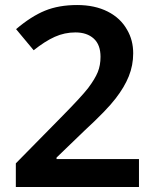

<svg xmlns="http://www.w3.org/2000/svg" viewBox="-20 -879 612 764"><path d="M43 -135V-229L224 -413Q304 -494 331 -529Q358 -565 369 -592Q380 -619 380 -653Q380 -701 353 -725.5Q326 -750 280 -750Q237 -750 198 -732.5Q159 -715 114 -679L44 -763Q104 -814 159 -836.5Q214 -859 287 -859Q357 -859 408.5 -833Q460 -807 486 -760Q510 -719 510 -667Q510 -619 492.5 -575.5Q475 -532 440 -487Q405 -441 316 -359L205 -252V-246H533V-135Z"/></svg>

Font: Noto Naskh Arabic UI Semi
Style: Bold
Weight: 700
Designer: Monotype Design Team, David Williams, Mohamad Dakak and Nizar Qandah
Foundry: Monotype Imaging Inc.
Version: Version 2.014; ttfautohint (v1.8.4.7-5d5b)